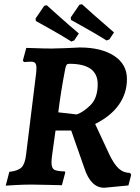

<svg xmlns="http://www.w3.org/2000/svg" viewBox="-20 -870 659 906"><path d="M226 -139Q223 -117 223 -103Q223 -77 235.5 -69.5Q248 -62 286 -61L288 -56L272 4Q255 4 211 2.5Q167 1 130 1Q95 1 56.5 3Q18 5 7 6L24 -59Q66 -64 82 -80.5Q98 -97 103 -140L151 -529Q152 -537 152 -549Q152 -566 146 -572.5Q140 -579 126 -579Q115 -579 105.5 -578Q96 -577 93 -577L88 -585L104 -644Q117 -644 153 -642.5Q189 -641 224 -641Q248 -641 294.5 -643Q341 -645 356 -646Q458 -646 518.5 -606.5Q579 -567 579 -497Q579 -430 541 -376Q503 -322 429 -285L496 -141Q518 -95 540.5 -74.5Q563 -54 594 -54L599 -45L586 5L472 16Q408 16 378 -77L316 -254H242ZM441 -473Q441 -569 308 -569Q298 -569 294.5 -564.5Q291 -560 288 -546Q267 -438 255 -340L342 -330Q374 -341 407.5 -374.5Q441 -408 441 -473ZM315 -776 314 -788 355 -848 367 -850Q380 -838 421.5 -801Q463 -764 518 -717L496 -684L483 -679Q430 -712 379.5 -740Q329 -768 315 -776ZM149 -771 148 -783 189 -843 201 -845Q214 -833 260 -792Q306 -751 352 -712L330 -679L317 -674Q264 -707 213.5 -735Q163 -763 149 -771Z"/></svg>

Font: Alegreya
Style: Bold Italic
Weight: 700
Italic angle: -7°
Designer: Juan Pablo del Peral
Foundry: Huerta Tipografica
Version: Version 2.007; ttfautohint (v1.6)